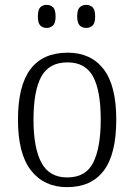

<svg xmlns="http://www.w3.org/2000/svg" viewBox="-20 -761 553 791"><path d="M256 10Q162 10 108 -58.5Q54 -127 54 -268Q54 -408 105.5 -476Q157 -544 259 -544Q354 -544 406.5 -476.5Q459 -409 459 -268Q459 -126 407.5 -58Q356 10 256 10ZM257 -30Q334 -30 364.5 -92Q395 -154 395 -268Q395 -387 363.5 -445.5Q332 -504 258 -504Q182 -504 150 -445Q118 -386 118 -268Q118 -152 150.5 -91Q183 -30 257 -30ZM335 -646Q319 -646 308.5 -656Q298 -666 298 -693Q298 -721 308.5 -731Q319 -741 335 -741Q351 -741 361.5 -731Q372 -721 372 -693Q372 -666 361.5 -656Q351 -646 335 -646ZM172 -646Q156 -646 146 -656Q136 -666 136 -693Q136 -721 146 -731Q156 -741 172 -741Q188 -741 198.5 -731Q209 -721 209 -693Q209 -666 198.5 -656Q188 -646 172 -646Z"/></svg>

Font: Noto Serif Armenian SemiCondensed Light
Style: Regular
Weight: 300
Width: 4
Designer: Monotype Design Team
Foundry: Monotype Imaging Inc.
Version: Version 2.008; ttfautohint (v1.8.4.7-5d5b)